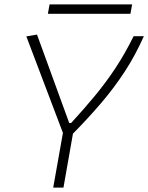

<svg xmlns="http://www.w3.org/2000/svg" viewBox="-20 -859 679 879"><path d="M223.6 0 268.1 -250.5 100.6 -692.4 149.4 -700.7 296.9 -295.9H305.7Q365.7 -361.3 415.5 -421.6Q465.3 -481.9 508.8 -547.6Q552.2 -613.3 591.8 -693.4H638.7Q599.1 -604.5 550.3 -530Q501.5 -455.6 442.9 -387Q384.3 -318.4 314 -247.1L270.5 0ZM199.2 -795.9 207 -838.9H585L577.1 -795.9Z"/></svg>

Font: CaskaydiaCove NF ExtraLight
Style: Italic
Weight: 200
Italic angle: -10°
Designer: Aaron Bell
Foundry: Saja Typeworks
Version: Version 2111.001; VTT 6.35;Nerd Fonts 3.2.1